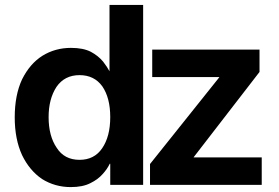

<svg xmlns="http://www.w3.org/2000/svg" viewBox="-20 -750 1137 782"><path d="M151 -21Q100 -56 70 -118Q40 -183 40 -272Q40 -363 70 -427Q102 -491 153 -523Q205 -555 269 -555Q319 -555 350 -539Q380 -523 400 -499Q417 -477 427 -458H426V-730H563V3H429V-83H427Q417 -62 399 -42Q379 -19 348 -4Q317 12 268 12Q204 12 151 -21ZM396 -146Q429 -194 429 -273Q429 -351 397 -398Q364 -444 304 -444Q243 -444 210 -396Q178 -347 178 -273Q178 -196 211 -148Q242 -99 304 -99Q364 -99 396 -146ZM873 -435V-436H600V-548H1037V-457L769 -110V-109H1046V3H591V-82Z"/></svg>

Font: Sinter Bold
Style: Regular
Weight: 700
Foundry: Adobe & rsms
Version: Version 1.000